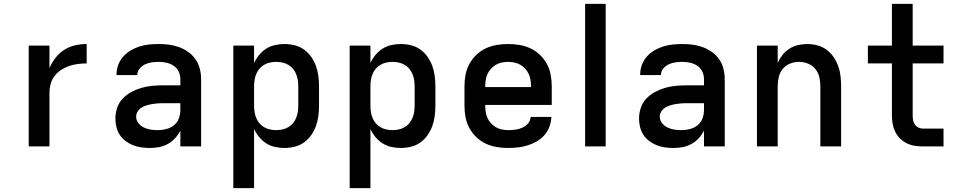

<svg xmlns="http://www.w3.org/2000/svg" viewBox="-20 -755 4940 990"><path d="M128 0V-520H235V-404Q247 -432 266 -456.5Q285 -481 310.5 -497.5Q336 -514 366 -521Q396 -528 427 -528V-428Q404 -428 381 -425Q358 -422 336 -414.5Q314 -407 294.5 -394Q275 -381 261 -362.5Q247 -344 241 -321.5Q235 -299 235 -276V0Z M753 8Q731 8 709 5Q687 2 666.5 -6Q646 -14 628 -27.5Q610 -41 598 -59Q586 -77 580.5 -99Q575 -121 575 -143Q575 -171 584 -198.5Q593 -226 612.5 -246.5Q632 -267 657 -280.5Q682 -294 709.5 -302Q737 -310 765 -312.5Q793 -315 822 -315H910V-346Q910 -367 901.5 -385.5Q893 -404 876 -415.5Q859 -427 839 -431.5Q819 -436 799 -436Q781 -436 763 -433.5Q745 -431 728.5 -423.5Q712 -416 700 -401.5Q688 -387 688 -369V-368H581V-372Q581 -397 590 -421Q599 -445 615.5 -463.5Q632 -482 654 -495Q676 -508 700 -515.5Q724 -523 749 -525.5Q774 -528 799 -528Q826 -528 852.5 -524.5Q879 -521 904.5 -511.5Q930 -502 952 -486Q974 -470 989 -448Q1004 -426 1010.5 -399.5Q1017 -373 1017 -346V0H910V-81Q899 -60 882.5 -42Q866 -24 845 -12.5Q824 -1 800.5 3.5Q777 8 753 8ZM795 -84Q817 -84 839 -90Q861 -96 878 -110Q895 -124 902.5 -145.5Q910 -167 910 -189V-223H822Q807 -223 793 -222Q779 -221 764.5 -218.5Q750 -216 736.5 -212Q723 -208 710.5 -200.5Q698 -193 690 -180.5Q682 -168 682 -154Q682 -135 694 -120Q706 -105 723 -97Q740 -89 758.5 -86.5Q777 -84 795 -84Z M1183 215V-520H1290V-430Q1300 -452 1316 -471.5Q1332 -491 1352.5 -504Q1373 -517 1397.5 -522.5Q1422 -528 1447 -528Q1473 -528 1499.5 -521.5Q1526 -515 1547.5 -499.5Q1569 -484 1584.5 -462Q1600 -440 1609 -415Q1618 -390 1621.5 -363.5Q1625 -337 1625 -310V-210Q1625 -183 1621.5 -156.5Q1618 -130 1609 -105Q1600 -80 1584.5 -58Q1569 -36 1547.5 -20.5Q1526 -5 1499.5 1.5Q1473 8 1447 8Q1422 8 1397.5 2.5Q1373 -3 1352.5 -16Q1332 -29 1316 -48.5Q1300 -68 1290 -90V215ZM1404 -84Q1420 -84 1436 -87.5Q1452 -91 1466 -99Q1480 -107 1490.5 -119.5Q1501 -132 1507 -147Q1513 -162 1515.5 -178Q1518 -194 1518 -210V-310Q1518 -326 1515.5 -342Q1513 -358 1507 -373Q1501 -388 1490.5 -400.5Q1480 -413 1466 -421Q1452 -429 1436 -432.5Q1420 -436 1404 -436Q1388 -436 1372 -432.5Q1356 -429 1342 -421Q1328 -413 1317.5 -400.5Q1307 -388 1301 -373Q1295 -358 1292.5 -342Q1290 -326 1290 -310V-210Q1290 -194 1292.5 -178Q1295 -162 1301 -147Q1307 -132 1317.5 -119.5Q1328 -107 1342 -99Q1356 -91 1372 -87.5Q1388 -84 1404 -84Z M1783 215V-520H1890V-430Q1900 -452 1916 -471.5Q1932 -491 1952.5 -504Q1973 -517 1997.5 -522.5Q2022 -528 2047 -528Q2073 -528 2099.5 -521.5Q2126 -515 2147.5 -499.5Q2169 -484 2184.5 -462Q2200 -440 2209 -415Q2218 -390 2221.5 -363.5Q2225 -337 2225 -310V-210Q2225 -183 2221.5 -156.5Q2218 -130 2209 -105Q2200 -80 2184.5 -58Q2169 -36 2147.5 -20.5Q2126 -5 2099.5 1.5Q2073 8 2047 8Q2022 8 1997.5 2.5Q1973 -3 1952.5 -16Q1932 -29 1916 -48.5Q1900 -68 1890 -90V215ZM2004 -84Q2020 -84 2036 -87.5Q2052 -91 2066 -99Q2080 -107 2090.5 -119.5Q2101 -132 2107 -147Q2113 -162 2115.5 -178Q2118 -194 2118 -210V-310Q2118 -326 2115.5 -342Q2113 -358 2107 -373Q2101 -388 2090.5 -400.5Q2080 -413 2066 -421Q2052 -429 2036 -432.5Q2020 -436 2004 -436Q1988 -436 1972 -432.5Q1956 -429 1942 -421Q1928 -413 1917.5 -400.5Q1907 -388 1901 -373Q1895 -358 1892.5 -342Q1890 -326 1890 -310V-210Q1890 -194 1892.5 -178Q1895 -162 1901 -147Q1907 -132 1917.5 -119.5Q1928 -107 1942 -99Q1956 -91 1972 -87.5Q1988 -84 2004 -84Z M2600 8Q2570 8 2540.5 3Q2511 -2 2484.5 -14.5Q2458 -27 2436 -48Q2414 -69 2400 -95Q2386 -121 2380.5 -150.5Q2375 -180 2375 -210V-310Q2375 -340 2380.5 -369.5Q2386 -399 2400 -425Q2414 -451 2436 -472Q2458 -493 2484.5 -505.5Q2511 -518 2540.5 -523Q2570 -528 2600 -528Q2630 -528 2659.5 -523Q2689 -518 2715.5 -505.5Q2742 -493 2764 -472Q2786 -451 2800 -425Q2814 -399 2819.5 -369.5Q2825 -340 2825 -310V-214H2482V-210Q2482 -194 2484.5 -177.5Q2487 -161 2494 -146Q2501 -131 2512 -119Q2523 -107 2537 -99Q2551 -91 2567.5 -87.5Q2584 -84 2600 -84Q2619 -84 2637.5 -86.5Q2656 -89 2673 -96.5Q2690 -104 2702.5 -118.5Q2715 -133 2716 -152H2823Q2822 -126 2813 -101.5Q2804 -77 2787 -58Q2770 -39 2747.5 -26Q2725 -13 2701 -5.5Q2677 2 2651.5 5Q2626 8 2600 8ZM2482 -306H2718V-310Q2718 -326 2715.5 -342.5Q2713 -359 2706 -374Q2699 -389 2688 -401Q2677 -413 2663 -421Q2649 -429 2632.5 -432.5Q2616 -436 2600 -436Q2584 -436 2567.5 -432.5Q2551 -429 2537 -421Q2523 -413 2512 -401Q2501 -389 2494 -374Q2487 -359 2484.5 -342.5Q2482 -326 2482 -310Z M2997 0V-735H3103V0Z M3453 8Q3431 8 3409 5Q3387 2 3366.5 -6Q3346 -14 3328 -27.5Q3310 -41 3298 -59Q3286 -77 3280.5 -99Q3275 -121 3275 -143Q3275 -171 3284 -198.5Q3293 -226 3312.5 -246.5Q3332 -267 3357 -280.5Q3382 -294 3409.5 -302Q3437 -310 3465 -312.5Q3493 -315 3522 -315H3610V-346Q3610 -367 3601.5 -385.5Q3593 -404 3576 -415.5Q3559 -427 3539 -431.5Q3519 -436 3499 -436Q3481 -436 3463 -433.5Q3445 -431 3428.5 -423.5Q3412 -416 3400 -401.5Q3388 -387 3388 -369V-368H3281V-372Q3281 -397 3290 -421Q3299 -445 3315.5 -463.5Q3332 -482 3354 -495Q3376 -508 3400 -515.5Q3424 -523 3449 -525.5Q3474 -528 3499 -528Q3526 -528 3552.5 -524.5Q3579 -521 3604.5 -511.5Q3630 -502 3652 -486Q3674 -470 3689 -448Q3704 -426 3710.5 -399.5Q3717 -373 3717 -346V0H3610V-81Q3599 -60 3582.5 -42Q3566 -24 3545 -12.5Q3524 -1 3500.5 3.5Q3477 8 3453 8ZM3495 -84Q3517 -84 3539 -90Q3561 -96 3578 -110Q3595 -124 3602.5 -145.5Q3610 -167 3610 -189V-223H3522Q3507 -223 3493 -222Q3479 -221 3464.5 -218.5Q3450 -216 3436.5 -212Q3423 -208 3410.5 -200.5Q3398 -193 3390 -180.5Q3382 -168 3382 -154Q3382 -135 3394 -120Q3406 -105 3423 -97Q3440 -89 3458.5 -86.5Q3477 -84 3495 -84Z M3883 0V-520H3990V-431Q4000 -453 4015 -472Q4030 -491 4050.5 -504Q4071 -517 4095 -522.5Q4119 -528 4143 -528Q4169 -528 4195 -521Q4221 -514 4242 -498.5Q4263 -483 4278 -461Q4293 -439 4302 -414Q4311 -389 4314 -362.5Q4317 -336 4317 -310V0H4210V-310Q4210 -334 4204.5 -357.5Q4199 -381 4184 -399.5Q4169 -418 4146.5 -427Q4124 -436 4100 -436Q4076 -436 4053.5 -427Q4031 -418 4016 -399.5Q4001 -381 3995.5 -357.5Q3990 -334 3990 -310V0Z M4845 0H4738Q4717 0 4695.5 -3.5Q4674 -7 4655 -16.5Q4636 -26 4620.5 -41.5Q4605 -57 4595.5 -76.5Q4586 -96 4582.5 -117Q4579 -138 4579 -160V-428H4455V-520H4579V-735H4686V-520H4845V-428H4686V-160Q4686 -148 4688 -135.5Q4690 -123 4697 -113Q4704 -103 4715 -97.5Q4726 -92 4738 -92H4845Z"/></svg>

Font: Iosevka Aile Semibold
Style: Regular
Weight: 600
Designer: Belleve Invis
Foundry: Belleve Invis
Version: Version 31.1.0; ttfautohint (v1.8.4)